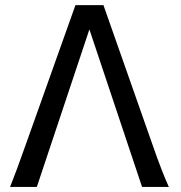

<svg xmlns="http://www.w3.org/2000/svg" viewBox="-20 -733 711 753"><path d="M330.6 -617.7 124.5 0H19.5Q25.4 -15.1 31.7 -31.5Q38.1 -47.9 45.9 -68.8Q53.7 -89.8 63.2 -116.5Q72.8 -143.1 85.4 -178.2L275.9 -712.9H385.7L573.7 -178.2Q585.9 -142.6 595.7 -116Q605.5 -89.4 613.5 -68.6Q621.6 -47.9 628.4 -31.5Q635.3 -15.1 642.1 0H537.1Z"/></svg>

Font: Andika FrenchTight
Style: Regular
Weight: 400
Designer: Victor Gaultney, Annie Olsen, Julie Remington, Don Collingsworth, Eric Hays, Becca Hirsbrunner
Foundry: SIL International
Version: Version 5.000 ; Dig1 Dig4Opn Dig7 LnSpcTght